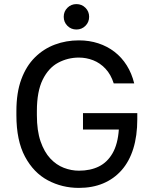

<svg xmlns="http://www.w3.org/2000/svg" viewBox="-20 -907 745 937"><path d="M365 10Q283 10 213.5 -27Q144 -64 102 -142.5Q60 -221 60 -345V-365Q60 -455 84 -520Q108 -585 150.5 -627Q193 -669 248 -689.5Q303 -710 365 -710Q416 -710 460 -695.5Q504 -681 539 -654Q574 -627 598.5 -588Q623 -549 635 -500H535Q521 -544 494.5 -572Q468 -600 434.5 -613Q401 -626 365 -626Q311 -626 264 -601Q217 -576 188.5 -518.5Q160 -461 160 -365V-345Q160 -269 178 -217Q196 -165 225.5 -133.5Q255 -102 291.5 -88Q328 -74 365 -74Q421 -74 462.5 -94.5Q504 -115 529.5 -159.5Q555 -204 560 -275H385V-355H650V-325Q650 -244 630.5 -181.5Q611 -119 573.5 -76.5Q536 -34 483.5 -12Q431 10 365 10ZM353 -763Q327 -763 309 -781Q291 -799 291 -825Q291 -851 309 -869Q327 -887 353 -887Q379 -887 397 -869Q415 -851 415 -825Q415 -799 397 -781Q379 -763 353 -763Z"/></svg>

Font: Golos Text
Style: Regular
Weight: 400
Designer: A.Korolkova, Vitaly Kuzmin
Foundry: ParaType Ltd
Version: Version 2.004